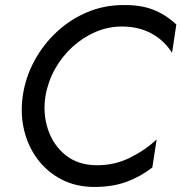

<svg xmlns="http://www.w3.org/2000/svg" viewBox="-20 -730 718 760"><path d="M160 -350Q149 -280 170 -217.5Q191 -155 239.5 -116Q288 -77 360 -76Q432 -75 493 -105Q554 -135 600 -178L583 -67Q535 -30 480 -10Q425 10 354 10Q281 10 224 -19.5Q167 -49 129 -99.5Q91 -150 75.5 -214.5Q60 -279 70 -350Q81 -425 116.5 -490Q152 -555 205.5 -604.5Q259 -654 326 -682Q393 -710 468 -710Q536 -711 585.5 -692Q635 -673 678 -633L661 -521Q630 -570 579.5 -597.5Q529 -625 463 -625Q408 -625 358 -603.5Q308 -582 266.5 -544Q225 -506 197.5 -456.5Q170 -407 160 -350Z"/></svg>

Font: Von Book
Style: Italic
Weight: 400
Version: Version 4.000; ttfautohint (v1.8.4.7-5d5b)